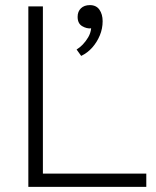

<svg xmlns="http://www.w3.org/2000/svg" viewBox="-20 -732 610 752"><path d="M91 0V-707H148V-52H553V0ZM298 -513 280 -538Q293 -546 304.5 -558Q316 -570 325.5 -586Q335 -602 337 -621Q320 -619 302 -629.5Q284 -640 284 -666Q284 -687 297 -699.5Q310 -712 332 -712Q357 -712 369.5 -694Q382 -676 382 -649Q382 -620 371 -593.5Q360 -567 341.5 -546Q323 -525 298 -513Z"/></svg>

Font: Onest ExtraLight
Style: Regular
Weight: 250
Designer: Dmitri Voloshin, Andrey Kudryavtsev
Foundry: Dmitri Voloshin, Andrey Kudryavtsev
Version: Version 1.000;gftools[0.9.33]